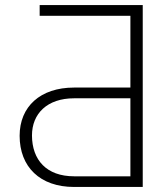

<svg xmlns="http://www.w3.org/2000/svg" viewBox="-20 -742 644 762"><path d="M546.5 0V-721.9H137.4V-679.3H497.5V-394.5H274.1C139.9 -394.5 57.9 -318.9 57.9 -203.1C57.9 -79.9 138.5 0 274.1 0ZM497.5 -42.3H274.1C164.8 -42.3 107.2 -106.9 106.9 -204.5C106.9 -291.2 167.6 -351.9 274.1 -351.9H497.5Z"/></svg>

Font: Karasuma Gothic
Style: Thin
Weight: 200
Designer: Rasmus Andersson / Ryoko Ishizuka
Foundry: rsms
Version: Version 1.00